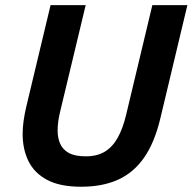

<svg xmlns="http://www.w3.org/2000/svg" viewBox="-20 -713 750 748"><path d="M296.2 14.5Q213.8 14.5 163.8 -12.1Q113.8 -38.8 91 -85.1Q68.2 -131.5 68.2 -191Q68.2 -216 72 -242.9Q75.8 -269.8 82.5 -297.8L177 -693H313.8L215 -281Q210 -261.2 207.2 -241.8Q204.5 -222.2 204.5 -204.5Q204.5 -175.5 214.5 -152.9Q224.5 -130.2 248.1 -117.1Q271.8 -104 314 -104Q358.8 -104 388.8 -122.4Q418.8 -140.8 438.8 -176.8Q458.8 -212.8 471.5 -266.2L573.5 -693H710L605.2 -254Q583 -159.5 542.4 -100.4Q501.8 -41.2 440.8 -13.4Q379.8 14.5 296.2 14.5Z"/></svg>

Font: Ubuntu Sans
Style: Italic
Weight: 400
Italic angle: -13.5°
Designer: Dalton Maag Ltd
Foundry: Dalton Maag Ltd
Version: Version 1.006